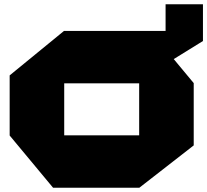

<svg xmlns="http://www.w3.org/2000/svg" viewBox="-20 -874 965 894"><path d="M279 -486V-730H680L882 -487V-486ZM227 0 25 -243V-244H628V0ZM25 -244V-523L278 -730H279V-244ZM628 0V-486H882V-197L629 0ZM751 -576V-854H925V-683L752 -576ZM680 -576 497 -729V-730H751V-576Z"/></svg>

Font: Foldit Black
Style: Regular
Weight: 900
Version: Version 1.003